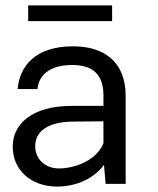

<svg xmlns="http://www.w3.org/2000/svg" viewBox="-20 -679 582 709"><path d="M394 -601V-659H84V-601ZM186 10C266 11 329 -23 364 -70L370 0H444V-325C444 -451 364 -508 250 -508C111 -508 53 -436 45 -350H118C125 -411 175 -439 247 -439C320 -439 362 -406 362 -327V-288H245C97 -288 27 -220 27 -138C27 -48 97 8 186 10ZM198 -57C149 -57 110 -89 110 -140C110 -186 146 -230 253 -230L362 -231V-150C337 -87 257 -57 198 -57Z"/></svg>

Font: Oakes
Style: Regular
Weight: 400
Designer: Samuel Oakes
Foundry: Samuel Oakes
Version: Version 1.003;PS 001.003;hotconv 1.0.88;makeotf.lib2.5.64775